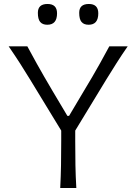

<svg xmlns="http://www.w3.org/2000/svg" viewBox="-20 -946 684 966"><path d="M283 0Q286 -60 287 -115.2Q288 -170.5 288 -236.5V-289L132 -545Q107 -586 82.2 -624.8Q57.5 -663.5 23.5 -713H117.5Q144.5 -663 164.2 -627.5Q184 -592 202.5 -560Q221 -528 244 -489L319 -363H327.5L400 -485Q424.5 -525.5 443.8 -558.5Q463 -591.5 483.2 -627.5Q503.5 -663.5 530 -713H622.5Q593 -670.5 566.2 -628.2Q539.5 -586 514.5 -545.5L358.5 -289V-236.5Q358.5 -170.5 359.5 -115.2Q360.5 -60 364 0ZM426 -821.5Q402 -821.5 390.2 -835.5Q378.5 -849.5 378.5 -881.5Q378.5 -926 427 -926Q474.5 -926 474.5 -879Q474.5 -821.5 426 -821.5ZM218 -821.5Q194 -821.5 182.2 -835.5Q170.5 -849.5 170.5 -881.5Q170.5 -926 219 -926Q267 -926 267 -879Q267 -821.5 218 -821.5Z"/></svg>

Font: Commissioner Flair Light
Style: Regular
Weight: 300
Designer: Kostas Bartsokas
Foundry: Kostas Bartsokas
Version: Version 1.000; ttfautohint (v1.8.3)